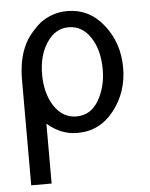

<svg xmlns="http://www.w3.org/2000/svg" viewBox="-49 -496 570 732"><g transform="rotate(-5 236.0 -130.0)"><path d="M41 194.8V-208Q41 -288.1 68.8 -344.2Q76.7 -360.4 88.4 -375.7Q100.1 -391.1 120.1 -410.6Q140.1 -430.2 170.2 -442.6Q200.2 -455.1 234.9 -455.1Q319.8 -455.1 374.5 -385.5Q429.2 -315.9 429.2 -221.9Q429.2 -127.9 374.5 -58.3Q319.8 11.2 234.9 11.2H232.9Q171.9 11.2 119.1 -34.2V194.8ZM119.1 -223.1Q119.1 -148.9 151.6 -100.3Q184.1 -51.8 235.8 -51.8Q291 -51.8 321 -103.3Q351.1 -154.8 351.1 -221.2Q351.1 -296.4 319.1 -344.7Q287.1 -393.1 234.9 -393.1Q184.1 -393.1 151.6 -344Q119.1 -294.9 119.1 -223.1Z"/></g></svg>

Font: CMU Sans Serif
Style: Medium
Weight: 500
Version: Version 0.7.0